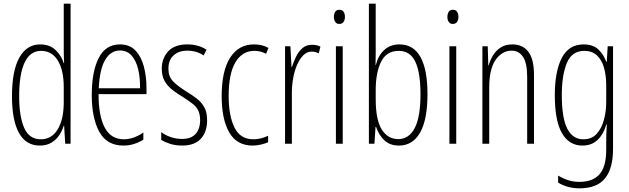

<svg xmlns="http://www.w3.org/2000/svg" viewBox="-20 -780 3416 1042"><path d="M196 10Q121 10 83 -58.5Q45 -127 45 -258Q45 -396 85 -467.5Q125 -539 198 -539Q251 -539 283 -507Q315 -475 326 -437H328Q327 -456 326.5 -473Q326 -490 326 -506V-760H363V0H334L328 -98H326Q318 -72 302 -47Q286 -22 259.5 -6Q233 10 196 10ZM201 -24Q261 -24 293.5 -78.5Q326 -133 326 -226V-307Q326 -398 294 -451Q262 -504 203 -504Q144 -504 114 -441.5Q84 -379 84 -258Q84 -147 111.5 -85.5Q139 -24 201 -24Z M631 -539Q684 -539 715.5 -505.5Q747 -472 761 -418Q775 -364 775 -303V-269H515Q515 -149 549 -86.5Q583 -24 652 -24Q705 -24 758 -61V-22Q736 -8 708.5 1Q681 10 650 10Q560 10 519 -64.5Q478 -139 478 -264Q478 -391 515.5 -465Q553 -539 631 -539ZM631 -506Q581 -506 551 -455.5Q521 -405 516 -301H740Q741 -357 730 -403.5Q719 -450 694.5 -478Q670 -506 631 -506Z M1104 -127Q1104 -64 1070 -27Q1036 10 969 10Q932 10 903 0.5Q874 -9 855 -21V-63Q877 -46 906.5 -36Q936 -26 968 -26Q1017 -26 1041.5 -53Q1066 -80 1066 -128Q1066 -160 1055.5 -181Q1045 -202 1024.5 -217.5Q1004 -233 975 -252Q941 -272 914.5 -293Q888 -314 873 -341Q858 -368 858 -408Q858 -463 892.5 -501Q927 -539 997 -539Q1057 -539 1101 -510L1085 -479Q1048 -505 996 -505Q950 -505 922 -479.5Q894 -454 894 -407Q894 -366 917.5 -340.5Q941 -315 989 -285Q1022 -265 1048 -245Q1074 -225 1089 -197.5Q1104 -170 1104 -127Z M1351 10Q1265 10 1224 -61.5Q1183 -133 1183 -258Q1183 -395 1229 -467Q1275 -539 1358 -539Q1403 -539 1437 -520L1424 -488Q1395 -504 1360 -504Q1295 -504 1258 -442.5Q1221 -381 1221 -259Q1221 -152 1252.5 -88Q1284 -24 1355 -24Q1394 -24 1435 -43V-8Q1417 0 1394.5 5Q1372 10 1351 10Z M1673 -537Q1683 -537 1695.5 -535Q1708 -533 1719 -527L1710 -491Q1703 -494 1693 -497Q1683 -500 1672 -500Q1646 -500 1626 -480Q1606 -460 1592 -427.5Q1578 -395 1571 -355.5Q1564 -316 1564 -278V0H1527V-529H1556L1562 -416H1564Q1573 -444 1586.5 -472Q1600 -500 1621 -518.5Q1642 -537 1673 -537Z M1822 -727Q1838 -727 1845 -715.5Q1852 -704 1852 -689Q1852 -671 1844 -660.5Q1836 -650 1821 -650Q1807 -650 1799.5 -661Q1792 -672 1792 -688Q1792 -704 1799 -715.5Q1806 -727 1822 -727ZM1840 -529V0H1803V-529Z M2019 -494Q2019 -477 2018.5 -459.5Q2018 -442 2018 -428H2020Q2032 -478 2065 -508.5Q2098 -539 2148 -539Q2224 -539 2262 -470.5Q2300 -402 2300 -269Q2300 -131 2260 -60.5Q2220 10 2145 10Q2097 10 2067 -17.5Q2037 -45 2021 -91H2018L2012 0H1982V-760H2019ZM2144 -504Q2078 -504 2048.5 -445.5Q2019 -387 2019 -290V-243Q2019 -129 2052 -77Q2085 -25 2141 -25Q2199 -25 2230.5 -84.5Q2262 -144 2262 -269Q2262 -386 2234 -445Q2206 -504 2144 -504Z M2438 -727Q2454 -727 2461 -715.5Q2468 -704 2468 -689Q2468 -671 2460 -660.5Q2452 -650 2437 -650Q2423 -650 2415.5 -661Q2408 -672 2408 -688Q2408 -704 2415 -715.5Q2422 -727 2438 -727ZM2456 -529V0H2419V-529Z M2761 -539Q2817 -539 2847.5 -499Q2878 -459 2878 -373V0H2841V-362Q2841 -438 2818.5 -471.5Q2796 -505 2757 -505Q2705 -505 2670 -455.5Q2635 -406 2635 -305V0H2598V-529H2627L2630 -425H2632Q2640 -454 2656 -480Q2672 -506 2697.5 -522.5Q2723 -539 2761 -539Z M3147 -539Q3199 -539 3228 -511Q3257 -483 3270 -445H3273L3278 -529H3307V29Q3307 134 3263.5 188Q3220 242 3125 242Q3060 242 3009 211V173Q3038 190 3065 198.5Q3092 207 3125 207Q3197 207 3233.5 166Q3270 125 3270 33V-8Q3270 -30 3270.5 -52Q3271 -74 3273 -104H3270Q3257 -54 3224.5 -22Q3192 10 3141 10Q3069 10 3030 -57Q2991 -124 2991 -263Q2991 -393 3029 -466Q3067 -539 3147 -539ZM3151 -504Q3084 -504 3056.5 -438.5Q3029 -373 3029 -263Q3029 -140 3058.5 -82Q3088 -24 3146 -24Q3191 -24 3218 -53.5Q3245 -83 3257.5 -129.5Q3270 -176 3270 -226V-317Q3270 -370 3258 -412.5Q3246 -455 3219.5 -479.5Q3193 -504 3151 -504Z"/></svg>

Font: Noto Sans Khmer UI ExtraCondensed ExtraLight
Style: Regular
Weight: 200
Width: 2
Designer: Danh Hong and the Monotype Design Team
Foundry: Monotype Imaging Inc.
Version: Version 2.002; ttfautohint (v1.8.4.7-5d5b)